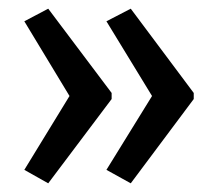

<svg xmlns="http://www.w3.org/2000/svg" viewBox="-20 -485 500 442"><path d="M426 -257 281 -63 225 -94 330 -264 225 -436 281 -465 426 -271ZM237 -257 91 -63 36 -94 140 -264 36 -436 91 -465 237 -271Z"/></svg>

Font: Noto Sans Lao UI ExtCond
Style: Regular
Weight: 400
Width: 2
Designer: Monotype Design Team
Foundry: Monotype Imaging Inc.
Version: Version 2.000; ttfautohint (v1.8.4.7-5d5b)